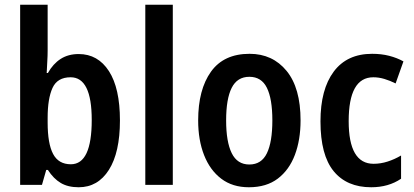

<svg xmlns="http://www.w3.org/2000/svg" viewBox="-20 -780 1747 810"><path d="M181 -566Q181 -545 179.5 -521Q178 -497 177 -472H182Q204 -511 236 -531.5Q268 -552 312 -552Q393 -552 439.5 -480Q486 -408 486 -272Q486 -137 439.5 -63.5Q393 10 312 10Q267 10 236.5 -8Q206 -26 182 -63H175L157 0H65V-760H181ZM278 -454Q222 -454 201.5 -409Q181 -364 181 -283V-263Q181 -174 204 -130.5Q227 -87 279 -87Q367 -87 367 -274Q367 -454 278 -454Z M709 0H593V-760H709Z M1248 -272Q1248 -190 1224 -126.5Q1200 -63 1152 -26.5Q1104 10 1030 10Q961 10 913.5 -26Q866 -62 841 -125.5Q816 -189 816 -272Q816 -402 870 -477.5Q924 -553 1033 -553Q1130 -553 1189 -481Q1248 -409 1248 -272ZM934 -272Q934 -182 957.5 -134Q981 -86 1032 -86Q1083 -86 1106 -133.5Q1129 -181 1129 -272Q1129 -363 1106 -409.5Q1083 -456 1032 -456Q981 -456 957.5 -409.5Q934 -363 934 -272Z M1546 10Q1443 10 1387.5 -58Q1332 -126 1332 -268Q1332 -403 1388 -478Q1444 -553 1550 -553Q1589 -553 1622 -544.5Q1655 -536 1682 -521L1649 -428Q1625 -440 1601.5 -447Q1578 -454 1555 -454Q1451 -454 1451 -269Q1451 -89 1556 -89Q1586 -89 1615.5 -98.5Q1645 -108 1672 -124V-26Q1619 10 1546 10Z"/></svg>

Font: Noto Sans Lao Looped Condensed SemiBold
Style: Regular
Weight: 600
Width: 3
Designer: Mark Frömberg, Ben Mitchell
Foundry: The Fontpad Ltd
Version: Version 1.002; ttfautohint (v1.8.4.7-5d5b)